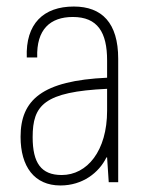

<svg xmlns="http://www.w3.org/2000/svg" viewBox="-20 -558 456 588"><path d="M165 10C233 10 283 -29 306 -76H308L313 0H342V-378C342 -488 292 -538 206 -538C113 -538 58 -485 62 -382H94C91 -468 134 -506 203 -506C279 -506 308 -459 308 -373V-320C109 -311 43 -252 43 -139C43 -48 85 10 165 10ZM169 -22C106 -22 80 -59 80 -138C80 -236 115 -277 308 -286V-219C308 -96 247 -22 169 -22Z"/></svg>

Font: Kathrein 37 Thin Condensed
Style: Regular
Weight: 250
Width: 3
Designer: Lazydogs Typefoundry, based on Open Sans by Ascender Corporation
Foundry: Lazydogs Typefoundry
Version: Version 1.003;PS 001.003;hotconv 1.0.88;makeotf.lib2.5.64775